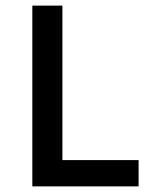

<svg xmlns="http://www.w3.org/2000/svg" viewBox="-20 -663 527 683"><path d="M202 -643V-93.5H473V0H95V-643Z"/></svg>

Font: Karla SemiBold
Style: Regular
Weight: 600
Designer: Jonathan Pinhorn
Version: Version 2.004; ttfautohint (v1.8.4.7-5d5b);gftools[0.9.33]